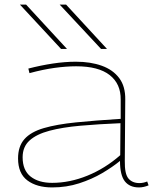

<svg xmlns="http://www.w3.org/2000/svg" viewBox="-20 -810 681 840"><path d="M59 -117Q59 -170 87 -201.5Q115 -233 171.5 -249.5Q228 -266 312 -274.5Q396 -283 508 -290V-374Q509 -443 460 -481.5Q411 -520 313 -520Q270 -520 219 -513Q168 -506 109 -490L104 -510Q158 -524 211 -532Q264 -540 312 -540Q376 -540 425 -522.5Q474 -505 501.5 -468.5Q529 -432 528 -374L526 -106Q525 -49 542 -29Q559 -9 590 -9Q607 -9 624 -16L630 1Q608 10 588 10Q547 10 526 -17Q505 -44 505 -106Q472 -79 427 -52.5Q382 -26 326.5 -8Q271 10 208 10Q141 10 100 -20.5Q59 -51 59 -117ZM79 -122Q79 -65 114 -37.5Q149 -10 208 -10Q285 -10 362.5 -41.5Q440 -73 506 -131L507 -271Q411 -267 332 -260Q253 -253 196.5 -238Q140 -223 109.5 -195.5Q79 -168 79 -122ZM247 -596 67 -790H94L273 -596ZM422 -596 241 -790H269L448 -596Z"/></svg>

Font: Georama Extended Thin
Style: Regular
Weight: 100
Width: 7
Designer: Jean-Baptiste Levee
Foundry: Production Type
Version: Version 1.000